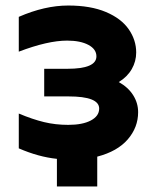

<svg xmlns="http://www.w3.org/2000/svg" viewBox="-20 -568 550 695"><path d="M48 -157Q98 -136 139.5 -126Q181 -116 227 -116Q279 -116 309 -132Q339 -148 339 -175Q339 -219 228 -219H140V-319H224Q329 -319 329 -364Q329 -390 300 -405.5Q271 -421 223 -421Q153 -421 48 -381V-507Q142 -548 227 -548Q308 -548 363.5 -524.5Q419 -501 446 -462Q473 -423 473 -378Q473 -346 457 -318Q441 -290 410 -271Q444 -252 462 -223.5Q480 -195 480 -162Q480 -107 442.5 -63.5Q405 -20 332 -1V107H186V7Q119 0 48 -31Z"/></svg>

Font: Chess Sans
Style: Bold
Weight: 700
Designer: Wolf Bōese
Foundry: Wolf Bōese
Version: Version 7.223